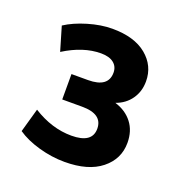

<svg xmlns="http://www.w3.org/2000/svg" viewBox="-89 -794 557 590"><g transform="rotate(20 190.0 -498.5)"><path d="M345 -402Q345 -349 302.5 -315Q260 -281 183 -281Q141 -281 98.5 -293Q56 -305 27 -325L49 -403Q111 -364 175 -364Q243 -364 243 -411Q243 -459 176 -459H111V-542H165Q231 -542 231 -590Q231 -610 216.5 -621.5Q202 -633 175 -633Q117 -633 55 -594L32 -672Q61 -691 103 -703.5Q145 -716 182 -716Q254 -716 294 -683Q334 -650 334 -599Q334 -566 316.5 -541Q299 -516 268 -505Q304 -494 324.5 -467.5Q345 -441 345 -402Z"/></g></svg>

Font: Muli
Style: Bold
Weight: 700
Designer: Vernon Adams
Foundry: Vernon Adams
Version: Version 2.001